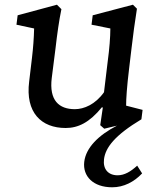

<svg xmlns="http://www.w3.org/2000/svg" viewBox="-20 -534 664 816"><path d="M457 262C506 262 550 239 584 203L563 170C536 195 509 211 480 211C440 211 417 185 422 143C428 93 468 41 581 -27L586 -67L516 -85C516 -113 519 -163 529 -245L539 -329C547 -395 552 -434 562 -497L545 -514L374 -469L369 -429L449 -413C449 -377 445 -326 438 -275L422 -142C385 -90 337 -70 298 -70C231 -70 188 -107 200 -203L216 -329C223 -390 231 -447 241 -495L222 -514L55 -469L50 -429L125 -413C124 -371 121 -331 116 -289L104 -188C87 -55 156 10 259 10C312 10 360 -13 413 -78L417 -77L406 -2L423 13L477 0C398 41 345 94 338 154C331 215 376 262 457 262Z"/></svg>

Font: TPK Tissa Web Medium
Style: Italic
Weight: 500
Italic angle: -7°
Designer: Jacques Le Bailly, Suppakit Chalermlarp | Katatrad Co.,Ltd.
Foundry: Jacques Le Bailly, Cadson Demak Co.,Ltd.
Version: Version 5.000;Glyphs 3.1.2 (3151)